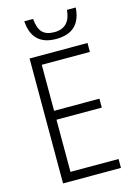

<svg xmlns="http://www.w3.org/2000/svg" viewBox="-136 -990 743 1060"><g transform="rotate(-15 236.0 -460.0)"><path d="M419 0H88V-714H419V-663H144V-400H403V-349H144V-51H419ZM407 -920H357Q348 -819 259 -819Q213 -819 190.5 -842Q168 -865 163 -920H113Q122 -780 259 -780Q398 -780 407 -920Z"/></g></svg>

Font: Noto Sans UI SemiCondensed Light
Style: Regular
Weight: 300
Width: 4
Designer: Monotype Design Team
Foundry: Monotype Imaging Inc.
Version: Version 1.901